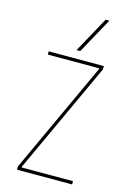

<svg xmlns="http://www.w3.org/2000/svg" viewBox="-145 -1072 791 1144"><g transform="rotate(15 250.0 -500.0)"><path d="M80 0V-20L397 -706V-710H80V-730H420V-710L103 -24V-20H420V0ZM261 -780H238L359 -1000H382Z"/></g></svg>

Font: M PLUS 1 Code Thin
Style: Regular
Weight: 250
Designer: Coji Morishita
Foundry: UNDERFOREST DESIGN
Version: Version 1.002